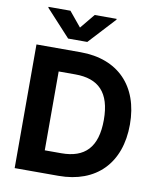

<svg xmlns="http://www.w3.org/2000/svg" viewBox="-100 -1033 928 1112"><g transform="rotate(10 363.5 -477.0)"><path d="M321 0C542.6 0 676.8 -137.1 676.8 -364.3C676.8 -590.9 542.6 -727.3 323.2 -727.3H63.2V0ZM94.1 -948.9 237.9 -792.6H350.5L494.7 -948.9V-953.8H365.8L294.4 -867.2L223 -953.8H94.1ZM217 -131.7V-595.5H315C451.3 -595.5 523.4 -525.9 523.4 -364.3C523.4 -202.1 451.3 -131.7 314.6 -131.7Z"/></g></svg>

Font: GiG Sans
Style: Bold
Weight: 700
Designer: Andreas Faust
Version: Version 1.100;FEAKit 1.0